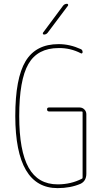

<svg xmlns="http://www.w3.org/2000/svg" viewBox="-20 -970 540 1000"><path d="M209 -790Q205.1 -790 203.6 -793.5Q202.1 -796.9 204.1 -799.8L308.6 -940.4Q316.4 -950.2 329.1 -950.2Q333 -950.2 334.5 -946.8Q335.9 -943.4 334 -940.4L228.5 -799.8Q220.7 -790 209 -790ZM280.3 9.8Q60.5 9.8 59.6 -365.2Q59.6 -562.5 113.3 -651.4Q167 -740.2 285.2 -740.2Q343.8 -740.2 401.4 -713.9Q410.2 -710 410.2 -698.2Q410.2 -694.3 407.2 -692.4Q404.3 -690.4 401.4 -692.4Q346.7 -720.7 285.2 -719.7Q175.8 -719.7 127.9 -636.7Q80.1 -553.7 80.1 -365.2Q80.1 -184.6 128.9 -97.2Q177.7 -9.8 280.3 -9.8Q349.6 -9.8 406.2 -39.1Q410.2 -40 410.2 -45.9V-384.8Q410.2 -389.6 405.3 -389.6H235.4Q225.6 -389.6 225.1 -399.9Q224.6 -410.2 235.4 -410.2H394.5Q409.2 -410.2 419.4 -399.9Q429.7 -389.6 429.7 -375V-65.4Q429.7 -27.3 399.4 -12.7Q346.7 9.8 280.3 9.8Z"/></svg>

Font: Rounded-L Mgen+ 2m thin
Style: Regular
Weight: 100
Designer: [Source Han Sans]
Ryoko NISHIZUKA  (kana & ideographs); Paul D. Hunt (Latin, Greek & Cyrillic); Wenlong ZHANG  (bopomofo
Version: Version 1.059.20150602